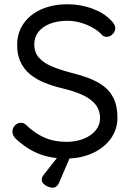

<svg xmlns="http://www.w3.org/2000/svg" viewBox="-20 -730 614 896"><path d="M292 10Q218 10 162 -12Q106 -34 54 -82Q47 -89 42.5 -97.5Q38 -106 38 -116Q38 -132 49.5 -144.5Q61 -157 78 -157Q92 -157 103 -146Q142 -108 187.5 -88Q233 -68 290 -68Q334 -68 369.5 -82Q405 -96 426 -121Q447 -146 447 -179Q446 -219 423.5 -245Q401 -271 361.5 -288.5Q322 -306 270 -318Q224 -329 185.5 -345Q147 -361 119 -384.5Q91 -408 75.5 -441.5Q60 -475 60 -520Q60 -577 90 -620Q120 -663 173 -686.5Q226 -710 295 -710Q356 -710 410.5 -690Q465 -670 498 -635Q518 -616 518 -598Q518 -583 505.5 -570.5Q493 -558 477 -558Q466 -558 457 -566Q440 -585 414 -600Q388 -615 357 -624Q326 -633 295 -633Q249 -633 214 -619.5Q179 -606 159.5 -581.5Q140 -557 140 -523Q140 -485 162 -460.5Q184 -436 221 -420.5Q258 -405 303 -393Q352 -381 393.5 -365.5Q435 -350 465 -327Q495 -304 511.5 -268.5Q528 -233 528 -181Q528 -126 497 -83Q466 -40 412.5 -15.5Q359 9 292 10ZM225 146Q217 146 205 141.5Q193 137 184 128.5Q175 120 175 109Q175 97 183 87L267 -20H317L256 122Q246 146 225 146Z"/></svg>

Font: Quicksand Light Medium
Style: Regular
Weight: 500
Version: Version 3.006